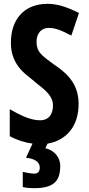

<svg xmlns="http://www.w3.org/2000/svg" viewBox="-20 -744 463 1004"><path d="M295 123C295 85 271 44 217 31L229 7C324 -9 391 -81 391 -200C391 -294 345 -353 259 -409C198 -454 171 -472 171 -526C171 -568 195 -598 234 -598C269 -598 297 -587 353 -558L393 -676C324 -711 274 -724 229 -724C103 -724 36 -639 37 -519C37 -393 129 -348 167 -312C218 -272 257 -242 257 -193C257 -151 239 -115 189 -115C139 -115 85 -142 31 -173V-32C69 -11 112 2 150 7L116 81C169 86 188 108 188 132C188 155 176 164 159 164C145 164 118 159 99 155V234C119 239 137 240 160 240C265 240 295 199 295 123Z"/></svg>

Font: Noto Sans Kannada ExtraCondensed
Style: Bold
Weight: 700
Width: 2
Designer: Jelle Bosma - Monotype Design Team
Foundry: Monotype Imaging Inc.
Version: Version 2.005